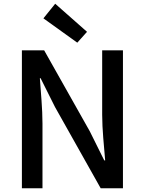

<svg xmlns="http://www.w3.org/2000/svg" viewBox="-20 -1006 774 1026"><path d="M97 0H207V-346C207 -427 198 -512 193 -588H197L274 -434L518 0H637V-737H526V-393C526 -313 536 -224 542 -149H537L460 -304L216 -737H97ZM393 -778 445 -836 275 -986 212 -908Z"/></svg>

Font: Noto Sans JP Medium
Style: Regular
Weight: 500
Designer: Ryoko NISHIZUKA 西塚涼子 (kana, bopomofo & ideographs); Paul D. Hunt (Latin, Greek & Cyrillic); Sandoll Communications 산돌커뮤니
Foundry: Adobe
Version: Version 2.004;hotconv 1.0.118;makeotfexe 2.5.65603